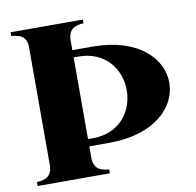

<svg xmlns="http://www.w3.org/2000/svg" viewBox="-78 -781 881 861"><g transform="rotate(-10 362.0 -350.0)"><path d="M284 -84V-135H376C584 -135 687 -245 687 -354C687 -464 584 -573 376 -573H284V-616C284 -672 319 -681 354 -683V-700H25V-683C61 -680 96 -672 95 -616V-84C95 -29 60 -20 25 -18V0H354V-18C319 -20 284 -29 284 -84ZM284 -168V-540H306C431 -540 493 -447 493 -354C493 -261 431 -168 306 -168Z"/></g></svg>

Font: Sprat Condesed
Style: Bold
Weight: 700
Width: 3
Designer: Ethan Nakache
Foundry: Collletttivo
Version: Version 2.000;Glyphs 3.2 (3217)